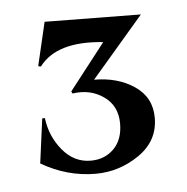

<svg xmlns="http://www.w3.org/2000/svg" viewBox="-34 -745 346 356"><g transform="rotate(-5 139.5 -567.5)"><path d="M42 -631 61 -712 240 -710 143 -597Q187 -597 218 -576Q249 -555 249 -517Q249 -474 212 -448.5Q175 -423 131 -423Q78 -423 30 -451L41 -534H46Q50 -500 71.5 -474Q93 -448 124 -448Q150 -448 167 -465Q184 -482 184 -512Q184 -545 159 -562.5Q134 -580 101 -575L99 -579L166 -665Q80 -674 47 -630Z"/></g></svg>

Font: Coconat
Style: Regular
Weight: 400
Designer: Sara Lavazza
Foundry: Collletttivo
Version: Version 1.000;Glyphs 3.2 (3217)